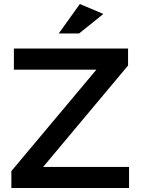

<svg xmlns="http://www.w3.org/2000/svg" viewBox="-20 -944 706 964"><path d="M37.1 0V-85L463.9 -594.2H49.8V-700.2H623V-615.2L196.8 -106H627.9V0ZM274.9 -775.9 380.9 -923.8 499 -874 377 -775.9Z"/></svg>

Font: Trueno
Style: Rg
Weight: 400
Designer: Julieta Ulanovsky
Foundry: Julieta Ulanovsky
Version: Version 3.001b